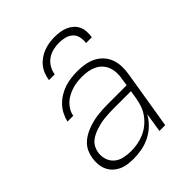

<svg xmlns="http://www.w3.org/2000/svg" viewBox="-205 -871 1010 1010"><g transform="rotate(-45 300.0 -366.0)"><path d="M208 8Q186 8 164 5Q142 2 122.5 -7Q103 -16 88 -30.5Q73 -45 64.5 -64Q56 -83 54 -105.5Q52 -128 56 -150Q59 -169 67 -188Q75 -207 89 -222.5Q103 -238 121 -249Q139 -260 158 -267.5Q177 -275 196.5 -280Q216 -285 235.5 -287.5Q255 -290 274 -291Q293 -292 313 -292H454L460 -331Q464 -352 463.5 -373.5Q463 -395 456 -414.5Q449 -434 435.5 -449Q422 -464 404 -473Q386 -482 364.5 -486Q343 -490 322 -490Q303 -490 284.5 -488Q266 -486 248 -480.5Q230 -475 212 -466Q194 -457 179.5 -443.5Q165 -430 155 -413Q145 -396 142 -377H99Q104 -400 115.5 -422.5Q127 -445 144.5 -463Q162 -481 183.5 -494Q205 -507 228 -514.5Q251 -522 275 -525Q299 -528 322 -528Q350 -528 377 -523.5Q404 -519 427.5 -507.5Q451 -496 469 -476.5Q487 -457 496 -432.5Q505 -408 506 -380Q507 -352 502 -324L449 0H406L423 -108Q407 -79 383 -56Q359 -33 330 -18.5Q301 -4 269.5 2Q238 8 208 8ZM227 -30Q251 -30 275.5 -34.5Q300 -39 323.5 -49Q347 -59 367.5 -75.5Q388 -92 403.5 -113Q419 -134 427.5 -157.5Q436 -181 440 -205L448 -254H313Q297 -254 281.5 -253Q266 -252 250 -250.5Q234 -249 218.5 -245.5Q203 -242 187.5 -237Q172 -232 156.5 -224.5Q141 -217 128.5 -206Q116 -195 108.5 -180Q101 -165 98 -149Q94 -122 102 -97.5Q110 -73 129 -57Q148 -41 174 -35.5Q200 -30 227 -30ZM184 -600Q187 -620 194.5 -640Q202 -660 215.5 -677Q229 -694 247 -706.5Q265 -719 285 -726.5Q305 -734 325.5 -737Q346 -740 366 -740Q386 -740 405.5 -737Q425 -734 442.5 -726.5Q460 -719 474 -706.5Q488 -694 496 -677Q504 -660 505 -640Q506 -620 503 -600H460Q463 -622 458.5 -643Q454 -664 439 -677.5Q424 -691 403 -696.5Q382 -702 360 -702Q338 -702 315.5 -696.5Q293 -691 273.5 -677.5Q254 -664 242 -643Q230 -622 227 -600Z"/></g></svg>

Font: Iosevka SS04 XLt Ex Obl
Style: Regular
Weight: 200
Width: 7
Italic angle: -9°
Monospace: yes
Designer: Belleve Invis
Foundry: Belleve Invis
Version: Version 19.0.0; ttfautohint (v1.8.4)